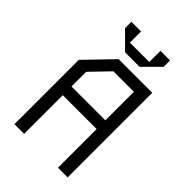

<svg xmlns="http://www.w3.org/2000/svg" viewBox="-261 -1015 1123 1123"><g transform="rotate(45 300.0 -454.0)"><path d="M242 -700 80 -532.5V0H160V-320H440V0H520V-700ZM160 -513.5 270.5 -628H440V-392H160ZM140 -855V-907.5H220V-815H380.5V-907.5H460V-855L360.5 -755H240Z"/></g></svg>

Font: Kode
Style: Regular
Weight: 400
Monospace: yes
Designer: Isa Ozler
Foundry: Kadena LLC
Version: Version 1.000;gftools[0.9.28]